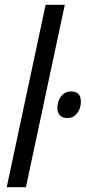

<svg xmlns="http://www.w3.org/2000/svg" viewBox="-20 -780 357 800"><path d="M8 0H88L250 -760H170ZM261 -288C294 -288 317 -318 317 -357C317 -384 304 -399 276 -399C240 -399 219 -366 219 -330C219 -303 235 -288 261 -288Z"/></svg>

Font: Noto Sans Condensed
Style: Italic
Weight: 400
Width: 3
Italic angle: -12°
Designer: Monotype Design Team
Foundry: Monotype Imaging Inc.
Version: Version 2.013